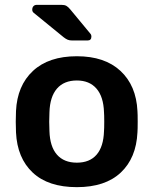

<svg xmlns="http://www.w3.org/2000/svg" viewBox="-20 -762 633 792"><path d="M297 10Q179 10 115 -50Q51 -110 46 -216L45 -260L46 -304Q51 -409 116 -469.5Q181 -530 297 -530Q412 -530 477 -469.5Q542 -409 547 -304Q548 -292 548 -260Q548 -228 547 -216Q542 -110 478 -50Q414 10 297 10ZM297 -91Q350 -91 378.5 -124Q407 -157 409 -221Q410 -231 410 -260Q410 -289 409 -299Q407 -363 378 -396.5Q349 -430 297 -430Q244 -430 215 -396.5Q186 -363 184 -299L183 -260L184 -221Q186 -157 215 -124Q244 -91 297 -91ZM278 -595Q267 -595 259.5 -598Q252 -601 243 -608L118 -710Q113 -715 113 -722Q113 -731 118 -736.5Q123 -742 132 -742H233Q246 -742 253.5 -738Q261 -734 270 -723L352 -624Q357 -619 357 -611Q357 -595 341 -595Z"/></svg>

Font: Rubik AZ
Style: Regular
Weight: 500
Designer: Hubert and Fischer
Foundry: Hubert & Fischer
Version: Version 2.000